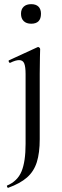

<svg xmlns="http://www.w3.org/2000/svg" viewBox="-20 -621 299 923"><path d="M173 -385Q173 -376 172 -346Q171 -316 171 -267V48Q171 114 157 158.5Q143 203 110 232Q77 261 19 282Q17 283 14.5 277.5Q12 272 14 271Q64 250 83.5 203Q103 156 103 71V-265Q103 -300 96.5 -316Q90 -332 72 -332Q64 -332 53.5 -329Q43 -326 29 -319Q25 -318 22.5 -323.5Q20 -329 23 -331L160 -394Q162 -395 163 -395Q166 -395 169.5 -392Q173 -389 173 -385ZM130 -507Q107 -507 94 -519.5Q81 -532 81 -555Q81 -577 94 -589Q107 -601 130 -601Q153 -601 165 -589Q177 -577 177 -555Q177 -507 130 -507Z"/></svg>

Font: Cormorant Light Medium
Style: Regular
Weight: 500
Version: Version 4.000